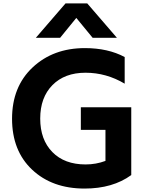

<svg xmlns="http://www.w3.org/2000/svg" viewBox="-20 -1053 852 1112"><path d="M471.7 -774.4Q605.5 -774.4 702.1 -722.7V-568.4Q595.7 -631.8 475.1 -631.8Q354.5 -631.8 283.7 -560.1Q212.9 -488.3 212.9 -366.2Q212.9 -244.1 283.2 -172.4Q353.5 -100.6 475.6 -100.6Q536.1 -100.6 590.8 -121.1V-300.8H448.2V-431.6H740.2V-39.1Q632.8 39.1 469.7 39.1Q282.2 39.1 166 -70.3Q49.8 -179.7 49.8 -365.2Q49.8 -550.8 168.9 -662.6Q288.1 -774.4 471.7 -774.4ZM187.5 -834 359.4 -1033.2H485.4L657.2 -834H516.6L421.9 -949.2L328.1 -834Z"/></svg>

Font: GenEi M Gothic v2 Bold
Style: Regular
Weight: 700
Version: Version 2.0